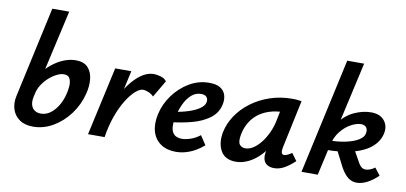

<svg xmlns="http://www.w3.org/2000/svg" viewBox="-68 -930 2459 1163"><g transform="rotate(10 1161.0 -349.0)"><path d="M179 13Q128 13 95.5 -10Q63 -33 51 -70.5Q39 -108 49 -153L171 -711H275L192 -344Q218 -370 247 -389Q276 -408 306.5 -418Q337 -428 366 -428Q416 -428 441 -401Q466 -374 470.5 -331Q475 -288 463 -241Q445 -169 402 -111.5Q359 -54 301 -20.5Q243 13 179 13ZM153 -169Q146 -139 151.5 -117.5Q157 -96 173 -84.5Q189 -73 212 -73Q242 -73 267.5 -90.5Q293 -108 313 -139Q333 -170 344 -210Q351 -235 353.5 -263Q356 -291 347 -311.5Q338 -332 310 -332Q290 -332 266 -320Q242 -308 219.5 -288Q197 -268 180 -242Q163 -216 157 -187Z M566 0Q593 -130 638 -226Q683 -322 737.5 -375Q792 -428 846 -428Q864 -428 888.5 -421Q913 -414 925 -397L864 -293Q851 -307 831.5 -315Q812 -323 799 -323Q778 -323 751.5 -299.5Q725 -276 698.5 -233.5Q672 -191 650.5 -131.5Q629 -72 618 0ZM516 0 609 -421H708L615 0Z M1057 13Q1002 13 964.5 -12.5Q927 -38 913 -84Q899 -130 912 -191Q926 -256 966 -311Q1006 -366 1063 -400Q1120 -434 1186 -434Q1230 -434 1254.5 -418.5Q1279 -403 1287 -376.5Q1295 -350 1288 -318Q1276 -264 1231.5 -231.5Q1187 -199 1125 -182.5Q1063 -166 998 -159L1003 -223Q1053 -231 1093 -244Q1133 -257 1158.5 -274.5Q1184 -292 1189 -312Q1192 -321 1190 -332Q1188 -343 1178.5 -351Q1169 -359 1149 -359Q1115 -359 1089 -335.5Q1063 -312 1046 -275.5Q1029 -239 1020 -199Q1011 -160 1013.5 -131Q1016 -102 1032.5 -86.5Q1049 -71 1080 -71Q1103 -71 1133 -81Q1163 -91 1191 -113L1228 -57Q1204 -36 1176 -20Q1148 -4 1118 4.5Q1088 13 1057 13Z M1426 9Q1359 9 1332.5 -38.5Q1306 -86 1319 -154Q1330 -208 1362.5 -257Q1395 -306 1445.5 -344Q1496 -382 1560 -404Q1624 -426 1698 -426Q1718 -426 1731 -424.5Q1744 -423 1755 -421L1692 -124Q1684 -82 1707 -82Q1716 -82 1728 -87.5Q1740 -93 1754 -103L1787 -58Q1750 -24 1720.5 -8.5Q1691 7 1661 7Q1637 7 1619.5 -3Q1602 -13 1595.5 -34.5Q1589 -56 1597 -92L1630 -243L1684 -277Q1669 -211 1641.5 -158Q1614 -105 1579 -67.5Q1544 -30 1504.5 -10.5Q1465 9 1426 9ZM1469 -81Q1493 -81 1517.5 -97Q1542 -113 1563.5 -140.5Q1585 -168 1601.5 -203.5Q1618 -239 1626 -278L1646 -377L1701 -334Q1692 -336 1683 -336.5Q1674 -337 1665 -337Q1613 -337 1572 -323.5Q1531 -310 1501.5 -286Q1472 -262 1453.5 -228.5Q1435 -195 1428 -154Q1421 -111 1434 -96Q1447 -81 1469 -81Z M1829 0 1985 -711H2089L1929 0ZM2169 7Q2137 7 2112.5 -13.5Q2088 -34 2067 -74L2010 -186L2113 -204L2167 -108Q2175 -95 2185 -88Q2195 -81 2208 -81Q2222 -81 2237 -87Q2252 -93 2265 -103L2299 -59Q2267 -28 2233.5 -10.5Q2200 7 2169 7ZM1947 -157V-216Q2015 -216 2064 -227Q2113 -238 2141 -256Q2169 -274 2173 -296Q2178 -318 2168 -332.5Q2158 -347 2134 -347Q2108 -347 2074 -329Q2040 -311 2011 -275Q1982 -239 1970 -183H1928Q1946 -273 1987 -327Q2028 -381 2080.5 -404.5Q2133 -428 2182 -428Q2238 -428 2264 -395.5Q2290 -363 2282 -320Q2273 -270 2232 -233Q2191 -196 2119.5 -176.5Q2048 -157 1947 -157Z"/></g></svg>

Font: Ysabeau
Style: Bold Italic
Weight: 700
Italic angle: -12°
Designer: Christian Thalmann (Catharsis Fonts)
Version: Version 2.002